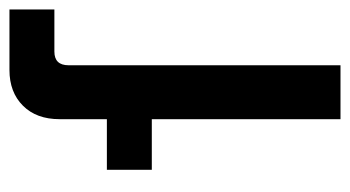

<svg xmlns="http://www.w3.org/2000/svg" viewBox="-187 -553 740 406"><g transform="rotate(-90 183.0 -350.0)"><path d="M134 0V-399H27V-494H134V-594Q134 -643 162.5 -671.5Q191 -700 238 -700H366V-605H277Q248 -605 248 -575V0Z"/></g></svg>

Font: Space Grotesk Light SemiBold
Style: Regular
Weight: 600
Version: Version 2.000